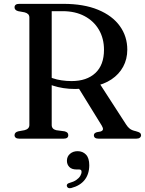

<svg xmlns="http://www.w3.org/2000/svg" viewBox="-20 -720 754 997"><path d="M641 -462Q641 -413 619.5 -373.5Q598 -334 558.8 -307.8Q519.5 -281.5 465.5 -271.5Q448.5 -269 433.5 -265.8Q418.5 -262.5 403.2 -260.2Q388 -258 370 -258Q338.5 -258 309.2 -262.5Q280 -267 255.2 -275.2Q230.5 -283.5 212.5 -295L216.5 -332Q231.5 -321.5 253 -314Q274.5 -306.5 299.8 -302.8Q325 -299 351.5 -299Q430.5 -299 475.2 -340.8Q520 -382.5 520 -461.5Q520 -520 493.8 -565.2Q467.5 -610.5 419.2 -636.2Q371 -662 305 -662H248.5V-71Q248.5 -60.5 254.2 -53.8Q260 -47 271.5 -44L316 -38Q326.5 -35 330.5 -30.2Q334.5 -25.5 334.5 -18Q334.5 0 310.5 0H80Q67.5 0 61.5 -5Q55.5 -10 55.5 -18Q55.5 -33 74.5 -38L107.5 -44Q119.5 -47 126 -53.8Q132.5 -60.5 132.5 -71V-629Q132.5 -640 126 -646.5Q119.5 -653 107.5 -656L74.5 -662Q55.5 -667 55.5 -682Q55.5 -690.5 61.5 -695.2Q67.5 -700 80 -700H308.5Q415.5 -700 489.5 -669.2Q563.5 -638.5 602.2 -584.8Q641 -531 641 -462ZM380.5 -275 495.5 -289 634.5 -74Q643.5 -59.5 654.5 -51.2Q665.5 -43 684.5 -39Q701.5 -34.5 707 -30Q712.5 -25.5 712.5 -18Q712.5 -10 706.2 -5Q700 0 687.5 0H492Q467.5 0 467.5 -18Q467.5 -23.5 471.2 -27.2Q475 -31 482.5 -33.5L501.5 -37Q513 -40.5 514.5 -47.8Q516 -55 508.5 -67.5ZM377 160Q352.5 160 340 147Q327.5 134 327.5 115Q327.5 92.5 343.5 78.8Q359.5 65 383 65Q409.5 65 426.5 82.8Q443.5 100.5 443.5 138Q443.5 183.5 419.8 214Q396 244.5 349.5 256.5Q340.5 258.5 335 256Q329.5 253.5 327.5 247.5Q325.5 241.5 328.8 236.8Q332 232 340.5 230Q362.5 224 376.2 214.5Q390 205 396.8 193.5Q403.5 182 403.5 171.5Q403.5 160 391 160Z"/></svg>

Font: Fraunces Wonky
Style: Regular
Weight: 400
Version: Version 1.000;[b76b70a41]